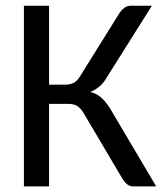

<svg xmlns="http://www.w3.org/2000/svg" viewBox="-20 -662 583 682"><path d="M154.3 -361.3H210.9Q228.5 -361.3 241.2 -367.4Q253.9 -373.5 265.1 -392.1L405.3 -617.2Q412.6 -627.4 422.1 -634.5Q431.6 -641.6 444.3 -641.6H519.5L353.5 -377.9Q342.8 -361.8 329.3 -351.6Q315.9 -341.3 300.3 -335.4Q323.2 -329.6 338.9 -315.9Q354.5 -302.2 370.1 -278.3L534.7 0H454.1Q440.9 0 432.1 -7.1Q423.3 -14.2 415 -26.9L275.9 -262.2Q265.1 -279.3 253.4 -286.1Q241.7 -293 221.2 -293H154.3V0H64.9V-641.6H154.3Z"/></svg>

Font: Carlito
Style: Regular
Weight: 400
Designer: Lukasz Dziedzic
Foundry: tyPoland Lukasz Dziedzic
Version: Version 1.104